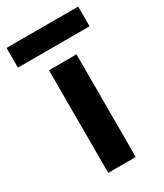

<svg xmlns="http://www.w3.org/2000/svg" viewBox="-213 -741 692 810"><g transform="rotate(-30 133.5 -335.5)"><path d="M201 -500V0H67V-500ZM308 -671V-575H-41V-671Z"/></g></svg>

Font: Prodigy Sans SemiBold
Style: Regular
Weight: 600
Designer: Wei Huang
Foundry: Wei Huang
Version: Version 1.003; ttfautohint (v1.8.3)